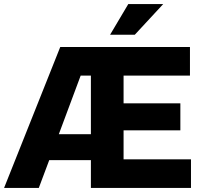

<svg xmlns="http://www.w3.org/2000/svg" viewBox="-20 -920 1015 940"><path d="M0 0 275 -690H910V-550H585V-414H863V-282H585V-140H915V0H425V-136H221L170 0ZM268 -263H425V-550H375ZM519 -750 608 -900H779L640 -750Z"/></svg>

Font: Radio Canada
Style: Regular
Weight: 400
Designer: Charles Daoud, Etienne Aubert Bonn, Alexandre Saumier Demers, Jacques Le Bailly
Foundry: Radio-Canada
Version: Version 2.104;gftools[0.9.28.dev5+ged2979d]